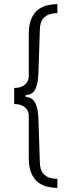

<svg xmlns="http://www.w3.org/2000/svg" viewBox="-20 -755 336 934"><path d="M259 159Q236 159 211.5 153.5Q187 148 166.5 133Q146 118 133 89Q120 60 120 14V-189Q120 -212 109 -225Q98 -238 82.5 -243.5Q67 -249 49 -249V-327Q67 -327 82.5 -332.5Q98 -338 109 -351.5Q120 -365 120 -387V-590Q120 -636 133 -665Q146 -694 166.5 -709Q187 -724 211.5 -729.5Q236 -735 259 -735V-691Q239 -691 220 -685Q201 -679 188 -662Q175 -645 174 -613L167 -401Q166 -350 152 -321.5Q138 -293 105 -293V-283Q127 -283 140 -270Q153 -257 159.5 -233Q166 -209 167 -175L174 37Q175 69 188 86Q201 103 220 109Q239 115 259 115Z"/></svg>

Font: Archivo ExtraCondensed ExtraLight
Style: Regular
Weight: 250
Width: 2
Designer: Hector Gatti
Foundry: Omnibus-Type
Version: Version 2.001